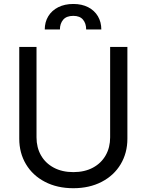

<svg xmlns="http://www.w3.org/2000/svg" viewBox="-20 -946 747 978"><path d="M628.9 -707V-239.3Q628.9 -167 594.7 -109.6Q560.5 -52.2 498 -19.8Q435.5 12.7 353.5 12.7Q271.5 12.7 209 -19.8Q146.5 -52.2 112.3 -109.6Q78.1 -167 78.1 -239.3V-707H166V-246.1Q166 -194.8 188.7 -154.8Q211.4 -114.7 253.9 -92Q296.4 -69.3 353.5 -69.3Q411.1 -69.3 453.4 -92Q495.6 -114.7 518.3 -154.8Q541 -194.8 541 -246.1V-707ZM353.5 -925.8Q397 -925.8 429.2 -909.2Q461.4 -892.6 478.8 -863Q496.1 -833.5 496.1 -795.9H418.9Q418.9 -826.7 402.8 -845.9Q386.7 -865.2 353.5 -865.2Q318.4 -865.2 301.8 -845.5Q285.2 -825.7 285.2 -795.9H208Q208 -833.5 225.8 -863Q243.7 -892.6 276.6 -909.2Q309.6 -925.8 353.5 -925.8Z"/></svg>

Font: Pretendard GOV
Style: Regular
Weight: 400
Designer: Base glyphs from Inter by Rasmus Andersson; Hangeul glyphs from Noto Sans CJK(Source Han Sans) by Jang Soo-young and Kan
Foundry: Kil Hyung-jin
Version: Version 1.309